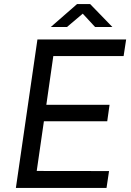

<svg xmlns="http://www.w3.org/2000/svg" viewBox="-20 -929 648 949"><path d="M165 -734H603.5L591 -652H243.5L209 -411H521.5L510 -329.5H197L161.5 -84L519 -83.5L506.5 0H58.5ZM361 -909H425.5L535.5 -795.5H450L389 -861.5L311 -795.5H231Z"/></svg>

Font: 1883 Sans
Style: Italic
Weight: 400
Italic angle: -8°
Designer: 1883 Sans project is a fork of Public Sans.
Version: Version 1.009